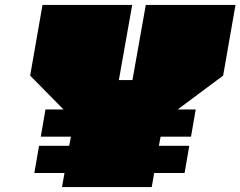

<svg xmlns="http://www.w3.org/2000/svg" viewBox="-20 -757 973 777"><path d="M231 0 241 -57H119L138 -167H260L267 -204H145L164 -314H237L102 -451L152 -737H515L461 -433H516L570 -737H933L883 -451L699 -314H772L753 -204H630L623 -167H746L727 -57H604L594 0Z"/></svg>

Font: Tomorrow Black
Style: Italic
Weight: 900
Italic angle: -10°
Designer: Tony de Marco, Monica Rizzolli
Foundry: Just in Type
Version: Version 2.002